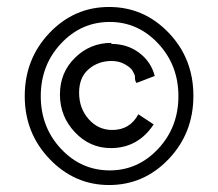

<svg xmlns="http://www.w3.org/2000/svg" viewBox="-20 -607 627 551"><path d="M300 -484 299 -481Q346 -481 380 -455Q414 -429 424 -389L372 -369Q368 -373 367.5 -381Q367 -389 367 -390Q365 -396 360 -404.5Q355 -413 338.5 -422.5Q322 -432 300 -432Q262 -432 234.5 -408.5Q207 -385 207 -341Q207 -296 234.5 -265Q262 -234 302 -234Q353 -234 377 -279L421 -250Q376 -182 298 -182Q238 -182 195 -227.5Q152 -273 152 -336Q152 -399 195.5 -441.5Q239 -484 300 -484ZM293 -76Q194 -76 122.5 -150.5Q51 -225 51 -331Q51 -438 122 -512.5Q193 -587 293 -587Q393 -587 464 -513Q535 -439 535 -332Q535 -225 464 -150.5Q393 -76 293 -76ZM295 -118Q376 -118 434 -180Q492 -242 492 -331Q492 -420 434 -482Q376 -544 295 -544Q213 -544 155 -482Q97 -420 97 -331Q97 -242 155 -180Q213 -118 295 -118Z"/></svg>

Font: Lobster 1.3
Style: Regular
Weight: 400
Designer: Pablo Impallari
Foundry: Pablo Impallari. www.impallari.com
Version: Version 1.003 2010